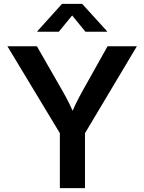

<svg xmlns="http://www.w3.org/2000/svg" viewBox="-20 -965 740 985"><path d="M287.1 0V-281.7L18.1 -727.5H169.4L299.8 -500Q319.8 -465.3 336.2 -431.9Q352.5 -398.4 370.1 -355H335.4Q352.5 -398.9 368.9 -432.6Q385.3 -466.3 404.3 -500L531.7 -727.5H682.1L416 -281.7V0ZM281.7 -802.2H171.4V-804.7L298.3 -945.3H401.4L529.3 -804.7V-802.2H418.5L350.1 -885.7Z"/></svg>

Font: Inter 20pt SemiBold
Style: Regular
Weight: 600
Version: Version 4.001;git-66647c0bb